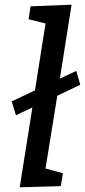

<svg xmlns="http://www.w3.org/2000/svg" viewBox="-20 -794 363 818"><path d="M64 4 118 -336 48 -303 30 -362 129 -409 174 -694 102 -712 110 -767 285 -774 235 -459 305 -492 322 -433 224 -386 174 -76 248 -56 239 -1Z"/></svg>

Font: Bitter Medium
Style: Italic
Weight: 500
Italic angle: -9°
Designer: Sol Matas, and Bitter project Authors
Foundry: Sol Matas
Version: Version 2.001